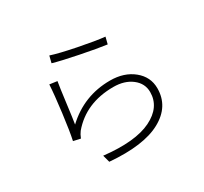

<svg xmlns="http://www.w3.org/2000/svg" viewBox="-159 -993 1318 1243"><g transform="rotate(-30 500.0 -371.5)"><path d="M324.2 -717.8 336.9 -768.6Q395.5 -749 520.5 -724.1Q645.5 -699.2 712.9 -692.4L700.2 -641.6Q632.8 -650.4 506.3 -675.8Q379.9 -701.2 324.2 -717.8ZM243.2 -606.4 299.8 -598.6Q293 -560.5 278.3 -445.8Q263.7 -331.1 257.8 -297.9Q400.4 -431.6 595.7 -431.6Q700.2 -431.6 768.6 -376Q836.9 -320.3 836.9 -235.4Q836.9 -99.6 707 -28.8Q577.1 42 329.1 21.5L314.5 -32.2Q543.9 -6.8 664.1 -65.9Q784.2 -125 784.2 -237.3Q784.2 -301.8 730.5 -343.3Q676.8 -384.8 593.8 -384.8Q387.7 -384.8 269.5 -245.1Q255.9 -227.5 245.1 -200.2L192.4 -211.9Q206.1 -273.4 222.7 -403.8Q239.3 -534.2 243.2 -606.4Z"/></g></svg>

Font: Gen Shin Gothic Light
Style: Regular
Weight: 200
Designer: [Source Han Sans]
Ryoko NISHIZUKA  (kana & ideographs); Paul D. Hunt (Latin, Greek & Cyrillic); Wenlong ZHANG  (bopomofo
Version: Version 1.002.20150607